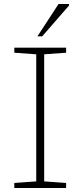

<svg xmlns="http://www.w3.org/2000/svg" viewBox="-20 -947 405 967"><path d="M313 -25.5V0H52V-25.5L162.5 -33.5V-673.5L52 -681.5V-707H313V-681.5L202.5 -673.5V-33.5ZM168.5 -764 275 -927H327.5V-919L192.5 -764Z"/></svg>

Font: Newsreader 6pt ExtraLight
Style: Regular
Weight: 275
Designer: Hugues Gentile
Foundry: Production Type
Version: Version 1.003; ttfautohint (v1.8.3)